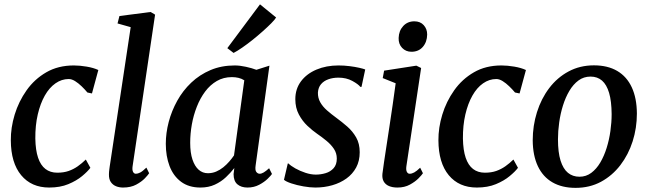

<svg xmlns="http://www.w3.org/2000/svg" viewBox="-20 -874 3060 905"><path d="M212 10Q128 10 79.8 -48.2Q31.5 -106.5 31 -212.5Q30.5 -272 49.2 -333.8Q68 -395.5 105.2 -448.2Q142.5 -501 198.2 -533.2Q254 -565.5 328 -565.5Q356 -565.5 388.5 -560Q421 -554.5 443.5 -544L413.5 -433.5L392 -438Q380 -452.5 364.8 -467.2Q349.5 -482 333.8 -491.8Q318 -501.5 304 -501.5Q270.5 -501.5 241.5 -481.2Q212.5 -461 191.2 -423.5Q170 -386 158 -334.5Q146 -283 146.5 -221Q147.5 -166 159.5 -130.5Q171.5 -95 194.2 -77.5Q217 -60 250 -60Q280.5 -60 303.8 -68.2Q327 -76.5 346.5 -90.2Q366 -104 384.5 -122L406 -83Q393 -65.5 366.8 -43.8Q340.5 -22 302 -6Q263.5 10 212 10Z M605 -90.5Q602.5 -73.5 607 -64.2Q611.5 -55 620.5 -55Q629.5 -55 640.8 -60.8Q652 -66.5 670 -84L683 -57.5Q678 -49.5 662.8 -33.5Q647.5 -17.5 622 -3.8Q596.5 10 560 10Q542 10 526.8 3.8Q511.5 -2.5 502.2 -16.2Q493 -30 493.5 -52.5Q493.5 -57 494 -63.8Q494.5 -70.5 495.5 -77.2Q496.5 -84 497 -88.5L596 -746L534 -763.5L543 -798.5L690 -817.5L711 -805Z M1185 -95Q1181.5 -72 1188.2 -63.5Q1195 -55 1204 -55Q1212.5 -55 1223 -61.2Q1233.5 -67.5 1248.5 -81L1262 -54Q1257.5 -47 1241.8 -31.5Q1226 -16 1201.5 -3Q1177 10 1146.5 10Q1117 10 1099 -5.2Q1081 -20.5 1081 -53.5L1084.5 -82Q1067.5 -60 1045 -38.8Q1022.5 -17.5 992.8 -3.8Q963 10 925 10Q870 10 833.5 -17.2Q797 -44.5 779.2 -91.2Q761.5 -138 761.5 -196Q761.5 -247 775.2 -299.2Q789 -351.5 815.5 -399.2Q842 -447 881.5 -484.5Q921 -522 972.5 -543.8Q1024 -565.5 1086.5 -565.5Q1110.5 -565.5 1139 -559.2Q1167.5 -553 1188.5 -545L1250 -564.5ZM1131.5 -495.5Q1119 -503.5 1104.2 -507Q1089.5 -510.5 1073 -510.5Q1033.5 -510.5 1002 -492.2Q970.5 -474 947 -442.5Q923.5 -411 907.8 -371Q892 -331 884.2 -287.2Q876.5 -243.5 876.5 -201Q876.5 -154 887.2 -122Q898 -90 916.5 -73.8Q935 -57.5 960 -57.5Q980.5 -57.5 998.8 -65.2Q1017 -73 1032.5 -85.5Q1048 -98 1060.8 -112.8Q1073.5 -127.5 1083 -141.5ZM1051.5 -647 1205.5 -853.5 1281.5 -791.5Q1275.5 -781.5 1258.8 -764.5Q1242 -747.5 1219 -727Q1196 -706.5 1170.8 -686.2Q1145.5 -666 1122 -649.8Q1098.5 -633.5 1081 -624.5Z M1684 -464.5H1678.5Q1669 -477 1640.8 -492.5Q1612.5 -508 1575.5 -508Q1549 -508 1527.5 -500.2Q1506 -492.5 1493 -477Q1480 -461.5 1478.5 -437.5Q1478 -412.5 1489.5 -392Q1501 -371.5 1521.2 -353.8Q1541.5 -336 1565.5 -318.5Q1591.5 -299.5 1616.8 -277.5Q1642 -255.5 1658.8 -226.2Q1675.5 -197 1675.5 -156.5Q1675.5 -115.5 1658.8 -84.5Q1642 -53.5 1612.8 -32.5Q1583.5 -11.5 1546 -0.8Q1508.5 10 1466.5 10Q1441.5 10 1410.2 4.5Q1379 -1 1353.5 -9.5Q1328 -18 1318.5 -26.5L1336.5 -103.5H1339.5Q1350.5 -92.5 1372.2 -80.2Q1394 -68 1419.8 -59.5Q1445.5 -51 1468.5 -51Q1492 -51 1514.8 -57.8Q1537.5 -64.5 1552.5 -81.2Q1567.5 -98 1567.5 -126.5Q1567.5 -152 1554 -172.2Q1540.5 -192.5 1519 -210.2Q1497.5 -228 1474 -244Q1453 -258.5 1429.2 -280.8Q1405.5 -303 1388.8 -334.2Q1372 -365.5 1372 -406.5Q1372 -455 1398.8 -490.8Q1425.5 -526.5 1471.8 -546Q1518 -565.5 1575.5 -565.5Q1602 -565.5 1627.8 -562.2Q1653.5 -559 1673.2 -554.5Q1693 -550 1701.5 -546.5Z M1853.5 10Q1830 10 1813.2 2.8Q1796.5 -4.5 1788.5 -18.8Q1780.5 -33 1782.5 -54.5Q1785 -75 1790 -109Q1795 -143 1801.8 -186.8Q1808.5 -230.5 1816 -280Q1823.5 -329.5 1831 -381Q1838.5 -432.5 1845 -481.5L1784 -506L1790.5 -541L1942.5 -564.5L1965 -553.5L1895.5 -90.5Q1893 -72.5 1897.8 -63.8Q1902.5 -55 1911 -55Q1921 -55 1932.5 -61.2Q1944 -67.5 1960.5 -83.5L1973.5 -57.5Q1968.5 -49.5 1952.8 -33.5Q1937 -17.5 1912 -3.8Q1887 10 1853.5 10ZM1919.5 -630Q1893 -630 1875.5 -648.2Q1858 -666.5 1859 -695Q1860 -729 1880.5 -751.2Q1901 -773.5 1933 -773.5Q1961 -773.5 1977.2 -755.5Q1993.5 -737.5 1993.5 -711.5Q1993 -676 1973 -653Q1953 -630 1919.5 -630Z M2227.5 10Q2143.5 10 2095.2 -48.2Q2047 -106.5 2046.5 -212.5Q2046 -272 2064.8 -333.8Q2083.5 -395.5 2120.8 -448.2Q2158 -501 2213.8 -533.2Q2269.5 -565.5 2343.5 -565.5Q2371.5 -565.5 2404 -560Q2436.5 -554.5 2459 -544L2429 -433.5L2407.5 -438Q2395.5 -452.5 2380.2 -467.2Q2365 -482 2349.2 -491.8Q2333.5 -501.5 2319.5 -501.5Q2286 -501.5 2257 -481.2Q2228 -461 2206.8 -423.5Q2185.5 -386 2173.5 -334.5Q2161.5 -283 2162 -221Q2163 -166 2175 -130.5Q2187 -95 2209.8 -77.5Q2232.5 -60 2265.5 -60Q2296 -60 2319.2 -68.2Q2342.5 -76.5 2362 -90.2Q2381.5 -104 2400 -122L2421.5 -83Q2408.5 -65.5 2382.2 -43.8Q2356 -22 2317.5 -6Q2279 10 2227.5 10Z M2779.5 -566Q2844.5 -566 2889.5 -539.5Q2934.5 -513 2958 -462.2Q2981.5 -411.5 2982 -339Q2982 -270.5 2962 -207.8Q2942 -145 2904 -95.5Q2866 -46 2812.8 -17.2Q2759.5 11.5 2693 11.5Q2629 11.5 2584 -14.5Q2539 -40.5 2515.2 -90.8Q2491.5 -141 2491 -212.5Q2491 -281.5 2511 -345.2Q2531 -409 2568.8 -458.8Q2606.5 -508.5 2660 -537.2Q2713.5 -566 2779.5 -566ZM2763.5 -513Q2731.5 -513 2706.8 -494.8Q2682 -476.5 2663.8 -445.8Q2645.5 -415 2633.5 -376.5Q2621.5 -338 2615.8 -297Q2610 -256 2610 -217.5Q2610 -156 2622.2 -117Q2634.5 -78 2657 -59.5Q2679.5 -41 2711.5 -41Q2742.5 -41 2767 -59.2Q2791.5 -77.5 2809.5 -108Q2827.5 -138.5 2839.5 -177Q2851.5 -215.5 2857.2 -256.5Q2863 -297.5 2863 -336Q2862.5 -397.5 2851 -436.2Q2839.5 -475 2817.8 -494Q2796 -513 2763.5 -513Z"/></svg>

Font: Merriweather 24pt Medium
Style: Italic
Weight: 500
Italic angle: -7.8°
Version: Version 2.101